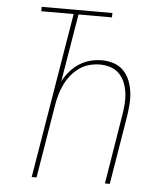

<svg xmlns="http://www.w3.org/2000/svg" viewBox="-53 -781 705 828"><g transform="rotate(5 300.0 -367.5)"><path d="M115 0 234 -716H94V-735H400V-716H255L206 -422Q218 -445 235.5 -465.5Q253 -486 275.5 -500.5Q298 -515 323 -521.5Q348 -528 373 -528Q400 -528 424.5 -520Q449 -512 466.5 -494Q484 -476 493.5 -452.5Q503 -429 506.5 -403Q510 -377 508 -350.5Q506 -324 502 -297L453 0H432L481 -300Q485 -324 487 -348Q489 -372 486 -395.5Q483 -419 474.5 -440.5Q466 -462 450.5 -478Q435 -494 413 -501.5Q391 -509 367 -509Q344 -509 321 -503Q298 -497 278 -483Q258 -469 242.5 -450Q227 -431 216.5 -409.5Q206 -388 199.5 -366Q193 -344 189 -321L136 0Z"/></g></svg>

Font: Iosevka SS04 Thin Extended
Style: Italic
Weight: 100
Width: 7
Italic angle: -9°
Monospace: yes
Designer: Belleve Invis
Foundry: Belleve Invis
Version: Version 19.0.0; ttfautohint (v1.8.4)